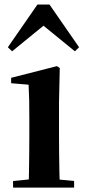

<svg xmlns="http://www.w3.org/2000/svg" viewBox="-20 -850 389 870"><path d="M39.2 0V-29.9L145.8 -40.2H207.8L315.8 -29.9V0ZM109.6 0Q110.6 -25.5 111.3 -67.4Q111.9 -109.4 112.4 -154.8Q112.9 -200.3 112.9 -234.8V-308Q112.9 -358.3 112.3 -394.3Q111.6 -430.4 109.6 -466.2L30.5 -472.9V-497.4L238.1 -550.4L250.8 -541.7L247.4 -387.9V-234.8Q247.4 -200.3 247.9 -154.8Q248.4 -109.4 249.2 -67.4Q250.1 -25.5 251.1 0ZM319.4 -617.5 137.8 -765.6H216.4L34.8 -617.5L15.6 -635.9L149.7 -829.5H204.2L338.3 -635.9Z"/></svg>

Font: Noto Serif HK
Style: Regular
Weight: 200
Designer: Ryoko NISHIZUKA 西塚涼子 (kana & ideographs); Frank Grießhammer (Latin, Greek & Cyrillic); Wenlong ZHANG 张文龙 (bopomofo); San
Foundry: Adobe
Version: Version 2.001;hotconv 1.1.0;makeotfexe 2.6.0